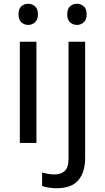

<svg xmlns="http://www.w3.org/2000/svg" viewBox="-20 -757 556 1017"><path d="M130 -737Q150 -737 165.5 -723.5Q181 -710 181 -681Q181 -653 165.5 -639Q150 -625 130 -625Q108 -625 93 -639Q78 -653 78 -681Q78 -710 93 -723.5Q108 -737 130 -737ZM173 -536V0H85V-536ZM336 -681Q336 -710 351 -723.5Q366 -737 388 -737Q408 -737 423.5 -723.5Q439 -710 439 -681Q439 -653 423.5 -639Q408 -625 388 -625Q366 -625 351 -639Q336 -653 336 -681ZM280 240Q255 240 236 236.5Q217 233 203 228V157Q218 161 234 164Q250 167 269 167Q301 167 322 149.5Q343 132 343 83V-536H431V80Q431 155 395 197.5Q359 240 280 240Z"/></svg>

Font: Noto Sans Cypro Minoan
Style: Regular
Weight: 400
Designer: David Williams
Foundry: David Williams
Version: Version 1.503; ttfautohint (v1.8.4.7-5d5b)